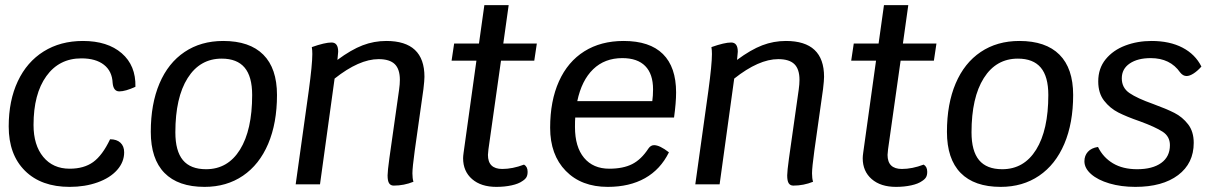

<svg xmlns="http://www.w3.org/2000/svg" viewBox="-20 -720 4754 750"><path d="M14 -226Q14 -327 49.5 -402.5Q85 -478 150.5 -519Q216 -560 304 -560Q400 -560 455.5 -512Q511 -464 509 -381Q470 -363 446 -363Q423 -363 420 -396Q418 -442 386 -467Q354 -492 298 -492Q211 -492 161 -422.5Q111 -353 111 -232Q111 -153 149 -107Q187 -61 252 -61Q308 -61 344 -87Q380 -113 410 -176Q436 -176 450.5 -162.5Q465 -149 465 -125Q465 -87 437.5 -56Q410 -25 361 -7.5Q312 10 252 10Q141 10 77.5 -53Q14 -116 14 -226Z M569 -205Q569 -314 603 -394Q637 -474 701 -517Q765 -560 852 -560Q955 -560 1008.5 -506.5Q1062 -453 1062 -349Q1062 -239 1027.5 -158Q993 -77 929 -33.5Q865 10 779 10Q676 10 622.5 -44.5Q569 -99 569 -205ZM965 -349Q965 -421 935.5 -456Q906 -491 846 -491Q761 -491 713 -415Q665 -339 665 -203Q665 -130 694.5 -94.5Q724 -59 785 -59Q870 -59 917.5 -135.5Q965 -212 965 -349Z M1638 -420Q1638 -406 1634 -372L1600 -131Q1591 -65 1591 -43Q1591 -23 1595 -10Q1558 5 1518 5Q1506 5 1500 -4Q1494 -13 1494 -35Q1494 -51 1501 -102L1539 -370Q1542 -391 1542 -408Q1542 -450 1522 -469.5Q1502 -489 1459 -489Q1383 -489 1287 -413L1230 0H1135L1186 -365Q1200 -468 1200 -509Q1200 -524 1198 -536Q1249 -554 1275 -554Q1301 -554 1301 -518Q1301 -512 1299 -496L1298 -486Q1352 -526 1396.5 -543Q1441 -560 1489 -560Q1638 -560 1638 -420Z M1888 -137Q1886 -121 1886 -115Q1886 -60 1942 -60Q1982 -60 2027 -77Q2041 -69 2041 -49Q2041 -36 2036.5 -28Q2032 -20 2021 -13Q2006 -2 1978.5 4Q1951 10 1919 10Q1859 10 1824 -20.5Q1789 -51 1789 -102Q1789 -110 1791 -124L1841 -483H1744L1754 -550H1851L1872 -700H1967L1946 -550H2077L2067 -483H1937Z M2227 -261Q2226 -249 2226 -224Q2226 -146 2261.5 -103.5Q2297 -61 2360 -61Q2414 -61 2449.5 -79Q2485 -97 2513 -140Q2522 -153 2535 -153Q2557 -153 2593 -125Q2560 -58 2499.5 -24Q2439 10 2354 10Q2251 10 2190 -52.5Q2129 -115 2129 -221Q2129 -326 2163.5 -402.5Q2198 -479 2262.5 -519.5Q2327 -560 2416 -560Q2518 -560 2569.5 -509Q2621 -458 2621 -359Q2621 -319 2613 -261ZM2235 -325H2528Q2531 -346 2531 -371Q2531 -431 2500.5 -462Q2470 -493 2411 -493Q2342 -493 2297 -449.5Q2252 -406 2235 -325Z M3199 -420Q3199 -406 3195 -372L3161 -131Q3152 -65 3152 -43Q3152 -23 3156 -10Q3119 5 3079 5Q3067 5 3061 -4Q3055 -13 3055 -35Q3055 -51 3062 -102L3100 -370Q3103 -391 3103 -408Q3103 -450 3083 -469.5Q3063 -489 3020 -489Q2944 -489 2848 -413L2791 0H2696L2747 -365Q2761 -468 2761 -509Q2761 -524 2759 -536Q2810 -554 2836 -554Q2862 -554 2862 -518Q2862 -512 2860 -496L2859 -486Q2913 -526 2957.5 -543Q3002 -560 3050 -560Q3199 -560 3199 -420Z M3449 -137Q3447 -121 3447 -115Q3447 -60 3503 -60Q3543 -60 3588 -77Q3602 -69 3602 -49Q3602 -36 3597.5 -28Q3593 -20 3582 -13Q3567 -2 3539.5 4Q3512 10 3480 10Q3420 10 3385 -20.5Q3350 -51 3350 -102Q3350 -110 3352 -124L3402 -483H3305L3315 -550H3412L3433 -700H3528L3507 -550H3638L3628 -483H3498Z M3679 -205Q3679 -314 3713 -394Q3747 -474 3811 -517Q3875 -560 3962 -560Q4065 -560 4118.5 -506.5Q4172 -453 4172 -349Q4172 -239 4137.5 -158Q4103 -77 4039 -33.5Q3975 10 3889 10Q3786 10 3732.5 -44.5Q3679 -99 3679 -205ZM4075 -349Q4075 -421 4045.5 -456Q4016 -491 3956 -491Q3871 -491 3823 -415Q3775 -339 3775 -203Q3775 -130 3804.5 -94.5Q3834 -59 3895 -59Q3980 -59 4027.5 -135.5Q4075 -212 4075 -349Z M4216 -90Q4216 -112 4229.5 -127Q4243 -142 4269 -146Q4289 -105 4327.5 -82Q4366 -59 4422 -59Q4482 -59 4516 -83.5Q4550 -108 4550 -153Q4550 -187 4521.5 -205.5Q4493 -224 4433 -246Q4381 -264 4348.5 -280.5Q4316 -297 4293 -326.5Q4270 -356 4270 -402Q4270 -453 4299 -488.5Q4328 -524 4375.5 -542Q4423 -560 4478 -560Q4549 -560 4599 -534Q4649 -508 4673 -460Q4658 -443 4642.5 -433Q4627 -423 4615 -423Q4601 -423 4590 -437Q4551 -493 4475 -493Q4424 -493 4393 -472Q4362 -451 4362 -414Q4362 -377 4392 -356.5Q4422 -336 4484 -314Q4536 -295 4567.5 -279Q4599 -263 4621 -234.5Q4643 -206 4643 -162Q4643 -82 4582 -36Q4521 10 4415 10Q4359 10 4313.5 -3.5Q4268 -17 4242 -40Q4216 -63 4216 -90Z"/></svg>

Font: Krub Medium
Style: Italic
Weight: 500
Italic angle: -8°
Designer: Ekaluck Peanpanawate
Foundry: Cadson Demak Co.,Ltd.
Version: Version 1.000; ttfautohint (v1.6)